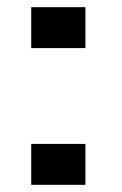

<svg xmlns="http://www.w3.org/2000/svg" viewBox="-20 -515 339 535"><path d="M218 -114V0H67V-114ZM218 -495V-381H67V-495Z"/></svg>

Font: Syne
Style: Bold
Weight: 700
Designer: Lucas Descroix
Foundry: Bonjour Monde
Version: Version 2.200